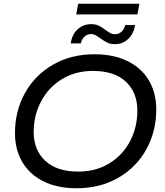

<svg xmlns="http://www.w3.org/2000/svg" viewBox="-20 -998 880 1026"><path d="M60 -287Q60 -404 113 -500Q166 -596 262.5 -652Q359 -708 485 -708Q588 -708 662.5 -671Q737 -634 776 -567.5Q815 -501 815 -413Q815 -296 762 -200Q709 -104 612 -48Q515 8 389 8Q286 8 212 -29Q138 -66 99 -132.5Q60 -199 60 -287ZM714 -407Q714 -504 652.5 -561.5Q591 -619 477 -619Q383 -619 311 -575Q239 -531 199.5 -456Q160 -381 160 -293Q160 -196 222 -138.5Q284 -81 398 -81Q492 -81 564 -125Q636 -169 675 -243.5Q714 -318 714 -407ZM515 -794Q500 -805 489.5 -810.5Q479 -816 468 -816Q446 -816 431.5 -802.5Q417 -789 412 -766H358Q365 -814 395 -841.5Q425 -869 468 -869Q491 -869 507.5 -861Q524 -853 545 -837Q562 -825 572 -820Q582 -815 593 -815Q615 -815 629.5 -828.5Q644 -842 649 -864H702Q694 -817 665 -789.5Q636 -762 593 -762Q570 -762 553 -770.5Q536 -779 515 -794ZM398 -978H725L714 -921H387Z"/></svg>

Font: Montserrat Alternates Medium
Style: Italic
Weight: 500
Italic angle: -11.3°
Designer: Julieta Ulanovsky
Foundry: Julieta Ulanovsky
Version: Version 7.200